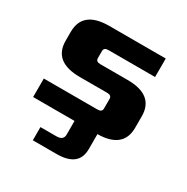

<svg xmlns="http://www.w3.org/2000/svg" viewBox="-155 -625 920 944"><g transform="rotate(30 305.0 -152.5)"><path d="M50 0V-105H355Q380 -105 380 -125V-180Q380 -200 355 -200H200Q50 -200 50 -320V-370Q50 -490 200 -490H520V-385H255Q230 -385 230 -365V-325Q230 -305 255 -305H410Q560 -305 560 -185V-120Q560 0 410 0ZM155 110H245Q285 110 285 78V0H415V85Q415 185 290 185H155Z"/></g></svg>

Font: Xolonium
Style: Bold
Weight: 700
Designer: Severin Meyer
Version: Version 4.2